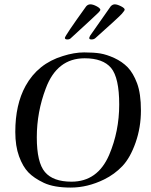

<svg xmlns="http://www.w3.org/2000/svg" viewBox="-20 -846 689 876"><path d="M185.1 -61Q222.2 -17.1 306.2 -17.1Q425.3 -17.1 478 -139.2Q523.9 -247.1 523.9 -369.1Q523.9 -491.2 486.8 -536.1Q449.7 -580.1 366.2 -580.1Q240.2 -580.1 189 -442.9Q147.9 -335 147.9 -219.7Q147.9 -104.5 185.1 -61ZM49.8 -244.1Q49.8 -369.1 96.7 -454.1Q152.8 -555.7 266.6 -590.3Q318.8 -606.9 363.8 -606.9Q408.2 -606.9 437.5 -602.1Q466.8 -597.2 502 -581.1Q537.1 -564.9 562.5 -539.1Q587.9 -512.7 605.5 -465.8Q623 -418.9 623 -341.8Q623 -264.6 598.6 -195.3Q574.2 -126 538.6 -88.4Q502.9 -50.8 455.1 -27.3Q379.4 9.8 302.7 9.8Q226.1 9.8 180.2 -11.7Q134.8 -33.2 109.4 -59.6Q84 -85.9 66.9 -132.8Q49.8 -179.7 49.8 -244.1ZM532.2 -817.4Q549.3 -808.6 548.8 -801.8Q548.8 -797.9 536.1 -783.2Q523.4 -768.6 415 -671.9Q408.2 -666 397.5 -666Q386.7 -666 387.2 -672.9Q387.2 -674.8 391.1 -683.1L484.9 -816.9Q493.2 -826.2 503.9 -826.2Q514.6 -826.2 532.2 -817.4ZM438 -800.8Q438 -797.9 428.7 -788.1Q419.4 -778.3 303.2 -671.9Q297.9 -666 287.1 -666Q276.4 -666 275.9 -672.9Q275.9 -682.1 373 -816.9Q380.9 -826.2 392.6 -826.2Q404.3 -826.2 420.9 -817.4Q437.5 -808.6 438 -800.8Z"/></svg>

Font: Unna-Italic
Style: Italic
Weight: 400
Italic angle: -8°
Designer: Jorge de Buen U.
Foundry: Omnibus-Type
Version: Version 2.006;PS 002.006;hotconv 1.0.70;makeotf.lib2.5.58329